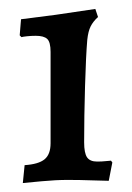

<svg xmlns="http://www.w3.org/2000/svg" viewBox="-20 -748 296 429"><path d="M35 -379Q66 -381 79.5 -392Q93 -403 93 -428V-632Q93 -654 85.5 -661Q78 -668 60 -668Q50 -668 40.5 -667Q31 -666 28 -665L24 -669L27 -705L105 -715L193 -728L199 -710Q188 -700 182.5 -689Q177 -678 175 -659Q172 -624 170 -555.5Q168 -487 168 -430Q168 -406 174.5 -396.5Q181 -387 197 -387Q208 -387 216.5 -388Q225 -389 228 -389L231 -385L223 -344Q213 -344 186 -345Q159 -346 131 -346Q105 -346 73 -343Q41 -340 31 -339Z"/></svg>

Font: Alegreya SC Medium
Style: Regular
Weight: 500
Designer: Juan Pablo del Peral
Foundry: Huerta Tipografica
Version: Version 2.007; ttfautohint (v1.6)